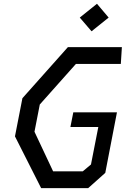

<svg xmlns="http://www.w3.org/2000/svg" viewBox="-20 -974 660 994"><path d="M193 0H436.5L525 -79L585.5 -392.5H359.5L344.5 -316.5H489L451 -122.5L408.5 -87H255L158.5 -292L186 -433L373 -643H605.5L611 -730H331.5L96 -465.5L57.5 -268ZM393 -883 454 -812 542.5 -883 482 -954.5Z"/></svg>

Font: Monaspace Krypton
Style: Italic
Weight: 400
Italic angle: -11°
Designer: Riley Cran & the Lettermatic Team
Foundry: Lettermatic
Version: Version 1.101 (Monaspace Krypton)